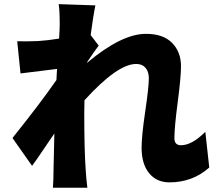

<svg xmlns="http://www.w3.org/2000/svg" viewBox="-20 -837 1040 909"><path d="M952.1 -212.9 970.7 -43.9Q891.6 26.4 782.2 26.4Q721.7 26.4 686 -17.1Q650.4 -60.5 650.4 -137.7Q650.4 -193.4 667.5 -309.1Q684.6 -424.8 684.6 -465.8Q684.6 -498 668.9 -516.1Q653.3 -534.2 625 -534.2Q536.1 -534.2 379.9 -362.3Q378.9 -340.8 378.9 -299.8Q378.9 -127.9 385.7 -33.2Q387.7 3.9 393.6 51.8H230.5Q233.4 13.7 233.4 -30.3Q235.4 -132.8 237.3 -205.1Q223.6 -185.5 185.5 -128.9Q147.5 -72.3 131.8 -51.8L39.1 -183.6Q171.9 -349.6 247.1 -458L250 -510.7Q185.5 -502.9 77.1 -489.3L61.5 -641.6Q109.4 -640.6 160.2 -642.6Q206.1 -645.5 259.8 -654.3Q262.7 -701.2 262.7 -719.7Q262.7 -789.1 257.8 -817.4L431.6 -811.5Q421.9 -765.6 409.2 -670.9L447.3 -621.1Q426.8 -594.7 392.6 -543V-540Q555.7 -676.8 670.9 -676.8Q752.9 -676.8 794.9 -633.8Q836.9 -590.8 836.9 -523.4Q836.9 -471.7 821.3 -353Q805.7 -234.4 805.7 -182.6Q805.7 -149.4 836.9 -149.4Q888.7 -149.4 952.1 -212.9Z"/></svg>

Font: Gen Shin Gothic Heavy
Style: Bold
Weight: 900
Designer: [Source Han Sans]
Ryoko NISHIZUKA  (kana & ideographs); Paul D. Hunt (Latin, Greek & Cyrillic); Wenlong ZHANG  (bopomofo
Version: Version 1.002.20150607